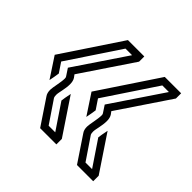

<svg xmlns="http://www.w3.org/2000/svg" viewBox="-160 -952 1029 1029"><g transform="rotate(45 354.0 -437.5)"><path d="M436.3 -288C436.3 -272.3 439.6 -259 446.9 -249L543.8 -104.2H666.7V-145.8L530.2 -350C525.5 -326.4 519.8 -296.5 519.8 -290.6V-289.6L616.7 -145.8H566.7L481.3 -271.9C479.2 -276 478.1 -283.3 478.1 -292.7C478.1 -311 490.8 -347.5 490.8 -384C490.8 -399.7 487.6 -412.9 481.3 -422.9L469.8 -438.5L666.7 -731.2V-770.8H542.7L320.8 -437.5L396.9 -321.9C399.2 -333.7 407.3 -375.4 407.3 -381.2V-382.3L370.8 -436.5L565.6 -729.2H615.6L419.8 -438.5L445.8 -399C448.2 -396.6 449.3 -391.9 449.3 -385.8C449.3 -356.4 436.3 -307.6 436.3 -288ZM157.1 -288C157.1 -272.3 160.4 -259 167.7 -249L264.6 -104.2H387.5V-145.8L251 -350C246.3 -326.4 240.6 -296.5 240.6 -290.6V-289.6L337.5 -145.8H287.5L202.1 -271.9C200 -276 199 -283.3 199 -292.7C199 -311 211.7 -347.5 211.7 -384C211.7 -399.7 208.5 -412.9 202.1 -422.9L190.6 -438.5L387.5 -731.2V-770.8H263.5L41.7 -437.5L117.7 -321.9C120.1 -333.7 128.1 -375.4 128.1 -381.2V-382.3L91.7 -436.5L286.5 -729.2H336.5L140.6 -438.5L166.7 -399C169 -396.6 170.2 -391.9 170.2 -385.8C170.2 -356.4 157.1 -307.6 157.1 -288Z"/></g></svg>

Font: Sportrop
Style: Regular
Weight: 500
Version: Version 0.9